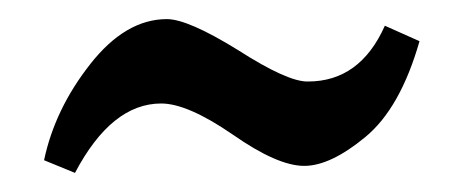

<svg xmlns="http://www.w3.org/2000/svg" viewBox="-20 -371 489 200"><path d="M25.9 -204.1Q37.1 -257.3 74 -304.2Q110.8 -351.1 153.8 -351.1Q175.8 -351.1 228 -318.8Q279.8 -285.6 300.8 -286.1Q355 -286.1 380.9 -344.2L417 -328.1Q397 -258.3 360.6 -228.3Q324.2 -198.2 296.9 -198.2Q269 -198.2 222.2 -231Q175.3 -263.2 147.9 -263.2Q96.2 -263.2 58.1 -190.9Z"/></svg>

Font: Linux Biolinum
Style: Bold
Weight: 700
Designer: Philipp H. Poll
Foundry: Philipp H. Poll
Version: Version 1.3.2 ; ttfautohint (v0.9)